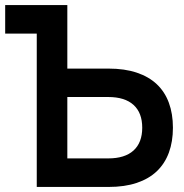

<svg xmlns="http://www.w3.org/2000/svg" viewBox="-22 -740 728 760"><path d="M-1.5 -607V-720H244.5V-468.5H407.5Q471.5 -468.5 519.2 -452.5Q567 -436.5 598.8 -406.5Q630.5 -376.5 646.5 -333Q662.5 -289.5 662.5 -234.5Q662.5 -179.5 646.5 -136Q630.5 -92.5 598.8 -62.2Q567 -32 519.2 -16Q471.5 0 407.5 0H123.5V-607ZM406.5 -113Q472 -113 506.5 -144.2Q541 -175.5 541 -234.5Q541 -293.5 506.5 -324.8Q472 -356 406.5 -356H244.5V-113Z"/></svg>

Font: Vela Sans Bd
Style: Bold
Weight: 700
Designer: Principal design: Mikhail Sharanda - project Manrope.
Design modification: Ravid Balaliev
Foundry: Mikhail Sharanda
Version: Version 1.001